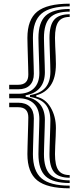

<svg xmlns="http://www.w3.org/2000/svg" viewBox="-20 -820 429 1044"><path d="M30 -334.5V-359H79Q134 -359 134 -414.5Q134 -426.2 133.2 -453.1Q132.5 -480 131.5 -512Q130.5 -544 129.8 -572.1Q129 -600.2 129 -614Q129 -713.5 182.4 -756.8Q235.8 -800 359 -800V-785.5Q252 -785.5 205.5 -745.8Q159 -706 159 -614Q159 -600.2 159.8 -573Q160.5 -545.8 161.5 -514.6Q162.5 -483.5 163.2 -457.1Q164 -430.8 164 -419Q164 -378.2 142 -356.4Q120 -334.5 79 -334.5ZM359 175.2Q268 175.2 228.5 138.8Q189 102.2 189 18Q189 4.5 189.8 -22Q190.5 -48.5 191.5 -78.9Q192.5 -109.2 193.2 -135.1Q194 -161 194 -173Q194 -227.5 164.2 -256.6Q134.5 -285.8 79 -285.8H30V-310.2H79Q134.5 -310.2 164.2 -339.5Q194 -368.8 194 -423Q194 -435 193.2 -460.9Q192.5 -486.8 191.5 -517.1Q190.5 -547.5 189.8 -574Q189 -600.5 189 -614Q189 -698.2 228.5 -734.8Q268 -771.2 359 -771.2V-756.8Q284 -756.8 251.5 -723.6Q219 -690.5 219 -614Q219 -600.8 219.8 -575.1Q220.5 -549.5 221.5 -520Q222.5 -490.5 223.2 -465.2Q224 -440 224 -427.5Q224 -374.5 196.9 -342.4Q169.8 -310.2 119.5 -302V-294Q169.8 -285.8 196.9 -253.8Q224 -221.8 224 -168.8Q224 -156.2 223.2 -130.9Q222.5 -105.5 221.5 -76Q220.5 -46.5 219.8 -20.9Q219 4.8 219 18Q219 94.5 251.5 127.6Q284 160.8 359 160.8ZM359 146.5Q300.2 146.5 274.6 116.6Q249 86.8 249 18Q249 5 249.8 -20Q250.5 -45 251.5 -73.8Q252.5 -102.5 253.2 -127.4Q254 -152.2 254 -165Q254 -221.8 227 -252.8Q200 -283.8 143 -293V-303Q200 -312.2 227 -343.4Q254 -374.5 254 -431Q254 -443.8 253.2 -468.6Q252.5 -493.5 251.5 -522.2Q250.5 -551 249.8 -576Q249 -601 249 -614Q249 -682.8 274.6 -712.6Q300.2 -742.5 359 -742.5V-728Q316 -728 297.5 -701.6Q279 -675.2 279 -614Q279 -597 280.2 -570.1Q281.5 -543.2 282.8 -516.2Q284 -489.2 284 -472Q284 -397.5 255.6 -356Q227.2 -314.5 177.5 -302V-294Q226.8 -284.2 255.4 -235.6Q284 -187 284 -124Q284 -106.8 282.8 -79.8Q281.5 -52.8 280.2 -25.9Q279 1 279 18Q279 79 297.5 105.5Q316 132 359 132ZM359 204Q235.8 204 182.4 160.8Q129 117.5 129 18Q129 4 129.8 -24Q130.5 -52 131.5 -84Q132.5 -116 133.2 -143Q134 -170 134 -181.5Q134 -237 79 -237H30V-261.5H79Q120 -261.5 142 -239.6Q164 -217.8 164 -177Q164 -165.2 163.2 -138.9Q162.5 -112.5 161.5 -81.4Q160.5 -50.2 159.8 -23Q159 4.2 159 18Q159 109.8 205.5 149.6Q252 189.5 359 189.5Z"/></svg>

Font: Big Shoulders Inline Display Black
Style: Regular
Weight: 900
Designer: Patric King
Foundry: XO Type Co
Version: Version 1.000